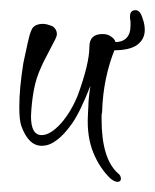

<svg xmlns="http://www.w3.org/2000/svg" viewBox="-20 -285 305 378"><path d="M211 73Q206 73 198 67Q176 46 163.5 15Q151 -16 153 -57L154 -77Q154 -83 155 -93Q156 -103 158 -116Q138 -65 122 -42Q105 -18 90 -8Q77 2 62 2Q36 2 22 -37Q18 -48 18 -74Q18 -93 20 -114.5Q22 -136 26 -161Q31 -184 34.5 -200.5Q38 -217 42 -226Q47 -238 65 -238Q72 -238 84 -233Q92 -227 92 -218Q92 -214 89 -208L75 -181Q72 -175 68.5 -168.5Q65 -162 62 -155Q51 -132 46.5 -107Q42 -82 41 -56Q41 -19 62 -19Q79 -19 100 -42Q120 -65 133 -97Q156 -160 156 -193Q156 -218 182 -218Q193 -218 200 -212Q208 -207 208 -197L206 -188Q195 -161 188.5 -130Q182 -99 181 -64Q180 -61 180 -57V-50Q180 27 212 56Q218 60 218 67Q218 73 211 73ZM204 -186Q197 -186 188.5 -189.5Q180 -193 175 -200Q174 -202 174 -204Q174 -206 176 -208.5Q178 -211 182 -209Q196 -202 205 -202Q237 -202 237 -235Q237 -238 237 -241Q237 -244 236 -248V-253Q236 -265 247 -265Q256 -265 261 -248Q265 -237 265 -226Q265 -208 250.5 -197Q236 -186 204 -186Z"/></svg>

Font: Puppies Play
Style: Regular
Weight: 400
Designer: Robert E. Leuschke
Foundry: Robert E. Leuschke
Version: Version 1.010; ttfautohint (v1.8.3)